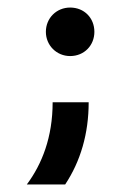

<svg xmlns="http://www.w3.org/2000/svg" viewBox="-20 -418 373 511"><path d="M166.7 -268.8C204.2 -268.8 231.2 -297.2 231.2 -333.3C231.2 -370.1 204.2 -397.9 166.7 -397.9C130.6 -397.9 102.1 -370.1 102.1 -333.3C102.1 -297.2 130.6 -268.8 166.7 -268.8ZM51.4 72.9H153.5C194.4 11.1 216 -62.5 216 -145.8H120.1C120.1 -52.8 91.7 18.8 51.4 72.9Z"/></svg>

Font: Afacad Medium
Style: Regular
Weight: 500
Designer: Kristian Moeller
Foundry: Dicotype
Version: Version 1.000